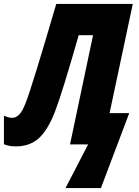

<svg xmlns="http://www.w3.org/2000/svg" viewBox="-59 -734 709 976"><path d="M389 0H297L414 -555H341Q257 -261 221 -168Q185 -74 139 -32Q93 10 23 10Q-16 10 -39 -1V-146Q-16 -135 3 -135Q22 -135 39 -152Q56 -169 73 -215Q103 -291 227 -714H616L498 -159H598L454 222H274Z"/></svg>

Font: Noto Sans UI CondBlack
Style: Italic
Weight: 900
Width: 3
Italic angle: -12°
Designer: Monotype Design Team
Foundry: Monotype Imaging Inc.
Version: Version 1.001